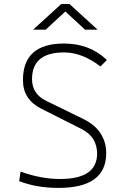

<svg xmlns="http://www.w3.org/2000/svg" viewBox="-20 -918 626 948"><path d="M269 9.8Q161.6 9.8 74.7 -23.4L81.5 -70.8Q182.1 -34.2 276.9 -34.2Q459.5 -34.2 459.5 -159.7Q459.5 -199.7 440.2 -231Q420.9 -262.2 380.4 -282.2L183.6 -381.3Q93.3 -426.8 93.3 -522.5Q93.3 -703.1 295.9 -703.1Q423.3 -703.1 507.8 -621.6L476.1 -589.8Q385.7 -659.2 296.4 -659.2Q138.2 -659.2 138.2 -527.3Q138.2 -454.1 207.5 -420.4L391.1 -330.6Q449.2 -302.2 476.8 -259Q504.4 -215.8 504.4 -161.6Q504.4 9.8 269 9.8ZM143.6 -771.5 282.7 -898.4H322.8L461.9 -771.5H399.9L302.7 -861.3L205.6 -771.5Z"/></svg>

Font: Caskaydia Cove ExtraLight
Style: Regular
Weight: 200
Monospace: yes
Designer: Aaron Bell
Foundry: Saja Typeworks
Version: Version 4.300; ttfautohint (v1.8.3)